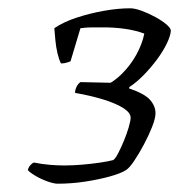

<svg xmlns="http://www.w3.org/2000/svg" viewBox="-20 -790 432 463"><path d="M119 -347Q110 -347 94.5 -352.5Q79 -358 65.5 -366Q52 -374 47 -380Q49 -387 53.5 -392Q58 -397 62 -398Q82 -394 100.5 -392.5Q119 -391 135 -391Q156 -391 179 -393Q202 -395 222 -398Q242 -401 253 -404Q258 -407 265 -420.5Q272 -434 279 -451Q286 -468 290.5 -483.5Q295 -499 295 -506Q295 -518 278 -529Q261 -540 231 -549.5Q201 -559 161 -566Q161 -573 164.5 -580.5Q168 -588 174 -592L266 -590L227 -580Q253 -591 274 -612Q295 -633 309 -658.5Q323 -684 328 -709Q306 -717 281 -720.5Q256 -724 230 -724Q219 -724 204 -724Q189 -724 174 -722L150 -642Q147 -641 141 -639Q135 -637 127 -637Q122 -647 118.5 -662Q115 -677 113.5 -693.5Q112 -710 111 -722Q133 -737 165 -747.5Q197 -758 231 -764Q265 -770 294 -770Q305 -770 321.5 -764Q338 -758 354.5 -749Q371 -740 381.5 -731Q392 -722 392 -716Q391 -703 382 -684.5Q373 -666 358.5 -646.5Q344 -627 327 -609.5Q310 -592 292 -580L291 -577Q329 -564 342 -549Q355 -534 355 -517Q355 -505 347 -484.5Q339 -464 327 -441.5Q315 -419 303.5 -402Q292 -385 284 -380Q272 -372 245 -364.5Q218 -357 185 -352Q152 -347 119 -347Z"/></svg>

Font: Texturina 12pt Thin
Style: Italic
Weight: 250
Italic angle: -11°
Designer: Guillermo Torres Carreño
Foundry: Omnibus-Type
Version: Version 1.002